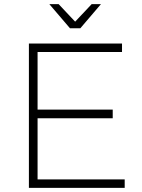

<svg xmlns="http://www.w3.org/2000/svg" viewBox="-20 -910 686 930"><path d="M120 -699H571V-658H162V-379H526V-337H162V-41H584V0H120ZM424 -890H469L369 -773H319L219 -890H264L344 -805Z"/></svg>

Font: Argentum Sans ExtraLight
Style: Regular
Weight: 275
Designer: Julieta Ulanovsky (Modified by Cristiano Sobral)
Foundry: Julieta Ulanovsky
Version: Version 1.000; ttfautohint (v1.5.65-e2d9)